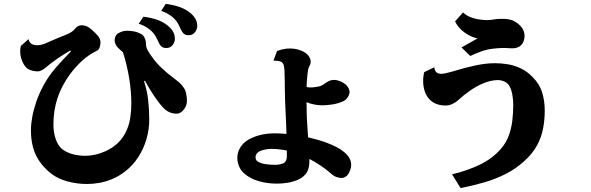

<svg xmlns="http://www.w3.org/2000/svg" viewBox="-20 -897 3040 988"><path d="M833 -877Q872.1 -872.1 902.3 -861.6Q932.6 -851.1 956.1 -833Q972.7 -820.3 983.9 -803Q995.1 -785.6 995.1 -763.2Q995.1 -752 989.7 -741Q984.4 -730 974.6 -722.9Q964.8 -715.8 951.2 -715.8Q932.1 -715.8 922.9 -726.3Q913.6 -736.8 903.8 -759.8Q891.6 -790 866.5 -810.3Q841.3 -830.6 809.1 -840.8ZM717.8 -811Q756.8 -806.2 787.4 -795.7Q817.9 -785.2 840.8 -767.1Q857.4 -754.4 868.7 -737.1Q879.9 -719.7 879.9 -696.8Q879.9 -679.7 867.9 -664.8Q856 -649.9 835.9 -649.9Q817.4 -649.9 808.1 -660.4Q798.8 -670.9 789.1 -693.8Q776.4 -724.1 751.2 -744.4Q726.1 -764.6 693.8 -774.9ZM631.8 -738.8Q653.3 -738.8 671.4 -735.1Q689.5 -731.4 708 -721.2Q717.8 -715.8 724.4 -701.7Q731 -687.5 731 -671.9Q731 -655.3 739 -640.1Q747.1 -625 762.2 -604Q783.2 -574.2 812.3 -546.6Q841.3 -519 869.1 -499Q885.7 -486.8 901.1 -473.6Q916.5 -460.4 926.8 -443.8Q935.1 -431.2 938.5 -412.6Q941.9 -394 941.9 -379.9Q941.9 -360.8 933.8 -345.5Q925.8 -330.1 913.6 -321Q901.4 -312 888.2 -312Q868.7 -312 850.3 -320.3Q832 -328.6 814 -349.1Q798.8 -365.7 774.7 -400.9Q750.5 -436 726.1 -481L721.2 -479Q736.3 -434.1 742.2 -383.8Q748 -333.5 748 -280.8Q748 -230.5 733.6 -180.9Q719.2 -131.3 691.4 -88.4Q663.6 -45.4 623 -14.2Q591.3 10.3 557.1 24.4Q522.9 38.6 490 44.2Q457 49.8 428.2 49.8Q377 49.8 328.6 36.9Q280.3 23.9 247.1 -1Q192.4 -42.5 165.8 -96.7Q139.2 -150.9 139.2 -228Q139.2 -257.8 146 -295.4Q152.8 -333 167 -374.3Q181.2 -415.5 203.1 -456.1Q229 -504.9 266.8 -548.3Q304.7 -591.8 345.2 -632.8L341.8 -637.2Q325.7 -628.4 307.9 -616.9Q290 -605.5 273.4 -594Q256.8 -582.5 244.4 -573Q231.9 -563.5 226.1 -558.1Q212.4 -545.9 199 -537.8Q185.5 -529.8 174.8 -529.8Q159.7 -529.8 148.7 -532.7Q137.7 -535.6 127.9 -540Q115.2 -545.9 103.5 -564.2Q91.8 -582.5 86.4 -607.9Q81.1 -633.3 86.9 -660.2L127 -695.8Q129.9 -679.2 141.8 -671.6Q153.8 -664.1 171.9 -664.1Q180.2 -664.1 191.9 -666.7Q203.6 -669.4 213.9 -673.8Q221.7 -677.2 239 -684.8Q256.3 -692.4 277.3 -701.2Q298.3 -710 315.9 -716.8Q337.4 -725.1 348.4 -732.9Q359.4 -740.7 366.2 -749Q373.5 -758.8 382.3 -762.9Q391.1 -767.1 399.9 -767.1Q410.6 -767.1 422.4 -763.2Q434.1 -759.3 444.8 -750Q466.3 -732.9 481.7 -715.3Q497.1 -697.8 497.1 -678.2Q497.1 -666 492.7 -653.3Q488.3 -640.6 479 -636.2Q436 -615.2 401.9 -583.7Q367.7 -552.2 338.9 -513.2Q296.4 -454.6 275.6 -391.6Q254.9 -328.6 254.9 -255.9Q254.9 -214.8 266.8 -180.9Q278.8 -147 299.8 -129.9Q321.3 -112.8 352.5 -104Q383.8 -95.2 421.9 -95.2Q441.4 -95.2 468.3 -100.8Q495.1 -106.4 523.9 -119.4Q552.7 -132.3 578.1 -153.8Q615.7 -185.5 635.7 -236.1Q655.8 -286.6 655.8 -367.2Q655.8 -428.2 644.5 -495.8Q633.3 -563.5 612.8 -627.9Q605.5 -634.3 597.2 -641.8Q588.9 -649.4 583 -655.8Q577.1 -662.6 573.5 -672.1Q569.8 -681.6 569.8 -688Q569.8 -700.2 574.5 -710.2Q579.1 -720.2 590.8 -727.1Q612.3 -738.8 631.8 -738.8Z M1495.1 -646Q1513.7 -643.1 1531.2 -636Q1548.8 -628.9 1561 -617.2Q1567.9 -610.4 1572.3 -602.8Q1576.7 -595.2 1578.1 -586.9Q1579.6 -579.1 1577.9 -570.8Q1576.2 -562.5 1570.8 -554.2Q1567.4 -547.9 1565.4 -536.9Q1563.5 -525.9 1562 -513.2Q1558.6 -481.9 1557.6 -449.2Q1572.8 -445.8 1588.1 -447.3Q1603.5 -448.7 1621.1 -452.1Q1629.4 -453.6 1639.6 -459.5Q1649.9 -465.3 1659.2 -472.2Q1665 -476.6 1675.3 -481.2Q1685.5 -485.8 1699.2 -485.8Q1714.8 -485.8 1733.6 -477.5Q1752.4 -469.2 1763.2 -458Q1770 -450.7 1774.4 -441.4Q1778.8 -432.1 1778.8 -423.8Q1778.8 -411.6 1769.3 -396.7Q1759.8 -381.8 1744.1 -375Q1718.8 -363.8 1689.2 -359.4Q1659.7 -355 1638.2 -355Q1619.1 -355 1598.6 -358.9Q1578.1 -362.8 1557.1 -371.1Q1557.6 -359.4 1557.9 -347.7Q1558.1 -335.9 1558.1 -324.2Q1558.6 -291.5 1560.8 -258.3Q1563 -225.1 1565.4 -190.4Q1590.8 -184.6 1614.5 -177.7Q1638.2 -170.9 1659.2 -163.1Q1692.4 -150.9 1714.4 -138.9Q1736.3 -127 1752.9 -112.8Q1787.1 -84 1787.1 -47.9Q1787.1 -37.1 1782 -22.2Q1776.9 -7.3 1771 1Q1765.1 8.8 1755.4 13.9Q1745.6 19 1738.8 19Q1728.5 19 1713.4 14.4Q1698.2 9.8 1683.1 -3.9Q1659.2 -25.4 1629.4 -45.2Q1599.6 -64.9 1572.3 -79.1Q1572.8 -52.2 1567.9 -32.2Q1563 -12.2 1550.8 1Q1535.2 18.6 1511.2 28.8Q1487.3 39.1 1460 43.5Q1432.6 47.9 1405.8 47.9Q1353.5 47.9 1308.8 34.4Q1264.2 21 1234.9 -5.9Q1218.3 -21 1209.7 -42.5Q1201.2 -64 1201.2 -84Q1201.2 -111.8 1214.8 -135.3Q1228.5 -158.7 1251 -173.8Q1277.3 -190.9 1313.7 -200.9Q1350.1 -210.9 1393.1 -210.9Q1423.3 -210.9 1454.1 -208Q1453.6 -238.3 1452.1 -268.6Q1450.7 -298.8 1449.2 -328.1Q1447.8 -351.6 1447 -379.6Q1446.3 -407.7 1445.8 -436.3Q1445.3 -464.8 1445.1 -490.5Q1444.8 -516.1 1443.8 -534.2Q1442.9 -555.2 1438.2 -566.2Q1433.6 -577.1 1421.6 -581.1Q1409.7 -585 1387.2 -585L1405.8 -634.8Q1430.7 -644 1452.6 -646.5Q1474.6 -648.9 1495.1 -646ZM1308.1 -64.9Q1322.3 -56.2 1345.9 -52.5Q1369.6 -48.8 1397.9 -48.8Q1410.2 -48.8 1421.6 -51.8Q1433.1 -54.7 1440.9 -58.1Q1447.8 -62.5 1451.9 -71Q1456.1 -79.6 1456.1 -91.8V-122.1Q1437.5 -126 1418 -128.4Q1398.4 -130.9 1377 -130.9Q1363.8 -130.9 1349.4 -128.4Q1335 -126 1323 -121.6Q1311 -117.2 1305.2 -110.8Q1294.9 -101.1 1294.9 -87.9Q1294.9 -81.5 1297.6 -75.4Q1300.3 -69.3 1308.1 -64.9Z M2362.8 -833Q2378.4 -816.9 2405.3 -807.1Q2432.1 -797.4 2463.1 -794.7Q2494.1 -792 2521 -796.9Q2546.9 -801.3 2576.2 -799.8Q2591.3 -799.3 2605.2 -795.9Q2619.1 -792.5 2630.9 -785.2Q2652.3 -772.5 2665.8 -754.2Q2679.2 -735.8 2679.2 -712.9Q2679.2 -697.8 2674.6 -685.1Q2669.9 -672.4 2661.1 -664.1Q2651.4 -654.8 2636.7 -650.9Q2622.1 -647 2601.1 -648.9Q2584.5 -650.4 2564.2 -650.1Q2543.9 -649.9 2513.2 -646Q2486.3 -643.1 2456.3 -632.3Q2426.3 -621.6 2399.9 -608.9L2355 -652.8L2437 -699.2Q2412.6 -704.6 2389.6 -717.5Q2366.7 -730.5 2348.9 -748.5Q2331.1 -766.6 2321.8 -787.1ZM2527.8 -571.8Q2560.1 -571.8 2593.8 -566.2Q2627.4 -560.5 2660.4 -544.9Q2693.4 -529.3 2722.2 -499Q2756.8 -463.9 2770 -420.7Q2783.2 -377.4 2783.2 -327.1Q2783.2 -279.8 2774.4 -234.6Q2765.6 -189.5 2742.7 -147.5Q2719.7 -105.5 2676.8 -66.9Q2632.8 -27.3 2580.8 -1.2Q2528.8 24.9 2470.7 41.7Q2412.6 58.6 2350.1 70.8L2306.2 0Q2383.3 -18.1 2449 -49.6Q2514.6 -81.1 2559.1 -132.8Q2584 -162.1 2597.4 -197.5Q2610.8 -232.9 2616 -273.4Q2621.1 -314 2621.1 -357.9Q2621.1 -383.8 2616.5 -409.4Q2611.8 -435.1 2602.1 -453.1Q2592.8 -469.7 2575.9 -477.3Q2559.1 -484.9 2542 -484.9Q2505.9 -484.9 2465.8 -467.8Q2435.1 -455.6 2401.1 -432.1Q2367.2 -408.7 2336.9 -380.9Q2324.2 -369.1 2307.1 -361.6Q2290 -354 2272 -354Q2249 -354 2228.3 -361.1Q2207.5 -368.2 2190.9 -384.8Q2175.3 -400.9 2166.7 -424.6Q2158.2 -448.2 2157.5 -474.9Q2156.7 -501.5 2163.1 -525.9L2214.8 -550.8Q2217.3 -532.7 2225.6 -524.9Q2233.9 -517.1 2252 -517.1Q2259.8 -517.1 2275.6 -520.5Q2291.5 -523.9 2311 -529.8Q2367.7 -547.4 2423.3 -559.6Q2479 -571.8 2527.8 -571.8Z"/></svg>

Font: BIZ UDMincho
Style: Bold
Weight: 700
Monospace: yes
Designer: TypeBank Co., Ltd.
Foundry: Morisawa Inc.
Version: Version 1.06